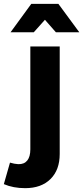

<svg xmlns="http://www.w3.org/2000/svg" viewBox="-82 -780 433 1000"><path d="M13 75Q44 76 60 56Q76 36 76 -2V-538H229V22Q229 105 181 152.5Q133 200 49 200Q-13 200 -62 179L-30 67Q-7 74 13 75ZM331 -612H209L152 -677L94 -612H-27L81 -760H222Z"/></svg>

Font: Montserrat SemiBold
Style: Regular
Weight: 600
Designer: Julieta Ulanovsky
Foundry: Julieta Ulanovsky
Version: Version 6.001